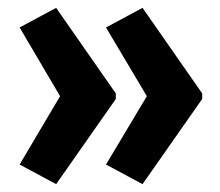

<svg xmlns="http://www.w3.org/2000/svg" viewBox="-20 -520 561 489"><path d="M123 -51 30 -101 133 -275 30 -450 123 -500 275 -282V-268ZM343 -51 250 -101 354 -275 250 -450 343 -500 495 -282V-268Z"/></svg>

Font: Noto Sans Arabic Cond
Style: Bold
Weight: 700
Width: 3
Designer: Nadine Chahine
Foundry: Monotype Imaging Inc.
Version: Version 1.001